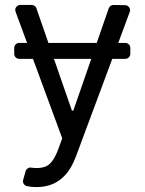

<svg xmlns="http://www.w3.org/2000/svg" viewBox="-20 -566 597 789"><path d="M92.7 199.2H90.9Q83.8 197.4 79 191.8Q74.2 186.1 74.2 179Q74.2 176.1 75.3 172.9L85.2 137.4Q87.7 130 94.3 125.7Q100.9 121.4 108.7 122.9Q119 124.6 131.4 124.6Q151.3 124.6 167.3 118.3Q197.8 106.5 220.2 45.1L235.8 2.5L115.4 -324.2H58.9Q50.4 -324.2 44.4 -330.3Q38.4 -336.3 38.4 -344.8V-369Q38.4 -377.5 44.4 -383.5Q50.4 -389.6 58.9 -389.6H91.3L44 -517.8Q42.6 -522.7 42.6 -524.9Q42.6 -533.4 48.8 -539.6Q55 -545.8 63.6 -545.8H110.1Q116.8 -545.8 122.2 -541.9Q127.5 -538 129.6 -532L179 -389.6H377.5L426.8 -531.6Q429 -538 434.5 -541.9Q440 -545.8 446.7 -545.5L494 -544.7Q502.5 -544.7 508.5 -538.5Q514.6 -532.3 514.6 -523.8Q514.6 -521.7 513.1 -516.7L465.9 -389.6H494.7Q503.2 -389.6 509.4 -383.5Q515.6 -377.5 515.6 -369V-344.8Q515.6 -336.3 509.4 -330.3Q503.2 -324.2 494.7 -324.2H441.4L291.2 79.2Q275.2 121.1 252.5 148.4Q228.3 176.1 198.9 189.3Q168 202.8 130.7 202.8Q108.3 202.8 92.7 199.2ZM275.6 -111.2H281.2L355.1 -324.2H201.7Z"/></svg>

Font: DeltaSans
Style: Regular
Weight: 400
Designer: Rasmus Andersson
Foundry: rsms
Version: Version 3.012